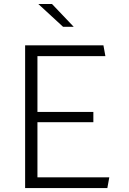

<svg xmlns="http://www.w3.org/2000/svg" viewBox="-20 -962 660 982"><path d="M108.5 0V-730H171.5V0ZM529 0H151V-55H539ZM457.5 -337H151V-389.5H457.5ZM151 -675V-730H509L519 -675ZM176 -941.5H246L357 -825H302.5Z"/></svg>

Font: Monaspace Krypton Var
Style: Regular
Weight: 400
Designer: Riley Cran and the Lettermatic Team
Version: Version 1.101 (Monaspace Krypton Var)